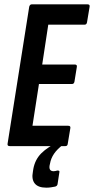

<svg xmlns="http://www.w3.org/2000/svg" viewBox="-20 -675 434 887"><path d="M25 0Q13 0 15 -11L115 -644Q118 -655 127 -655H384Q396 -655 394 -644L382 -572Q380 -561 371 -561H203L175 -377H325Q337 -377 335 -366L324 -298Q322 -287 313 -287H160L130 -94H295Q307 -94 305 -83L293 -11Q292 0 282 0ZM194 192Q156 192 140.5 172.5Q125 153 132 118L134 105Q142 62 171 33Q200 4 255 -22L272 -7Q244 14 229.5 35.5Q215 57 211 81L209 90Q205 116 228 116Q232 116 236 115Q240 114 244 113Q250 112 253 114.5Q256 117 254 123L246 175Q245 184 235 187Q225 189 215 190.5Q205 192 194 192Z"/></svg>

Font: Sofia Sans Extra Condensed
Style: Bold Italic
Weight: 700
Italic angle: -9°
Designer: Botio Nikoltchev, Ani Petrova
Foundry: lettersoup
Version: Version 4.101